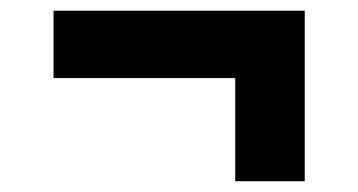

<svg xmlns="http://www.w3.org/2000/svg" viewBox="-20 -500 670 359"><path d="M419.9 -161.1V-354H80.1V-480H549.8V-161.1Z"/></svg>

Font: Overpass
Style: Bold
Weight: 700
Designer: Delve Withrington
Foundry: Delve Fonts
Version: Version 1.001